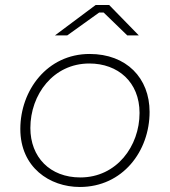

<svg xmlns="http://www.w3.org/2000/svg" viewBox="-20 -740 677 765"><path d="M298 5C469 5 576 -138 576 -294C576 -429 484 -525 337 -525C168 -525 61 -380 61 -226C61 -73 178 5 298 5ZM300 -33C179 -33 101 -114 101 -230C101 -363 192 -487 336 -487C450 -487 536 -413 536 -290C536 -158 445 -33 300 -33ZM533 -599 415 -720H361L199 -599H248L375 -690H393L487 -599Z"/></svg>

Font: Fixel Display ExtraLight
Style: Italic
Weight: 200
Italic angle: -10°
Designer: AlfaBravo + MacPaw
Foundry: Kyrylo Tkachov, Marchela Mozhyna, Serhii Makarenko, Maria Weinstein, Zakhar Kryvoshyya
Version: Version 1.210;Glyphs 3.2 (3217)